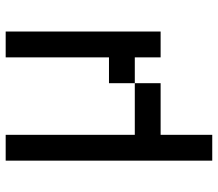

<svg xmlns="http://www.w3.org/2000/svg" viewBox="-66 -520 767 676"><g transform="rotate(-90 318.0 -181.5)"><path d="M90.9 -545.5V181.8H181.8V0H363.6V-90.9H181.8V-545.5ZM363.6 -181.8V-90.9H454.5V0H545.5V-545.5H454.5V-181.8Z"/></g></svg>

Font: Departure Mono
Style: Regular
Weight: 400
Monospace: yes
Designer: Helena Zhang
Version: Version 1.500;Glyphs 3.3.1 (3343)